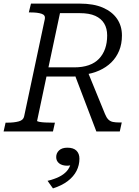

<svg xmlns="http://www.w3.org/2000/svg" viewBox="-39 -730 771 1066"><path d="M373 -323 443 -344 544 -97Q552 -77 562.5 -66.5Q573 -56 588 -53Q603 -50 624 -50H637L626 0H496ZM266 -49 255 0H-19L-8 -49H3Q39 -49 65 -56Q91 -63 95 -84L210 -625Q214 -646 192 -653.5Q170 -661 132 -661H121L133 -710H403Q481 -710 532.5 -687.5Q584 -665 611 -625.5Q638 -586 638 -533Q638 -486 622.5 -448.5Q607 -411 579 -383.5Q551 -356 512 -338.5Q473 -321 425 -315Q414 -312 404.5 -310Q395 -308 387 -306.5Q379 -305 371 -305H219L167 -59Q167 -56 179.5 -53.5Q192 -51 211.5 -50Q231 -49 251 -49ZM404 -657H294L230 -356H373Q419 -356 453.5 -368Q488 -380 510.5 -403.5Q533 -427 544.5 -459.5Q556 -492 556 -533Q556 -572 539.5 -599.5Q523 -627 490 -642Q457 -657 404 -657ZM255 316 225 274Q262 265 288.5 252Q315 239 331.5 220.5Q348 202 354 177Q355 173 358 171Q361 169 364.5 170Q368 171 370 176Q365 182 356 186Q347 190 335 190Q306 190 289.5 177Q273 164 273 142Q273 120 289 105Q305 90 335 90Q369 90 385.5 106.5Q402 123 402 151Q402 187 386 218.5Q370 250 337.5 275Q305 300 255 316Z"/></svg>

Font: Roboto Serif Light
Style: Italic
Weight: 300
Italic angle: -10°
Version: Version 1.007